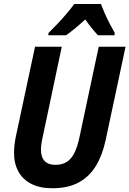

<svg xmlns="http://www.w3.org/2000/svg" viewBox="-20 -953 662 982"><path d="M247.1 9.8Q184.6 9.8 140.9 -12.2Q97.2 -34.2 74.5 -75Q51.8 -115.7 51.8 -171.4Q51.8 -188.5 54 -209.5Q56.2 -230.5 60.1 -250L159.2 -713.9H295.9L197.8 -249.5Q193.8 -232.4 191.7 -216.6Q189.5 -200.7 189.5 -188Q189.5 -149.4 208 -129.6Q226.6 -109.9 263.2 -109.9Q298.3 -109.9 322 -125.2Q345.7 -140.6 361.1 -172.1Q376.5 -203.6 386.7 -252.4L484.9 -713.9H622.1L520.5 -237.3Q504.9 -162.6 471.9 -106.9Q439 -51.3 384.3 -20.8Q329.6 9.8 247.1 9.8ZM227.1 -772.5 228 -784.2Q249.5 -805.2 273.4 -830.6Q297.4 -856 320.1 -882.6Q342.8 -909.2 359.9 -932.6H496.1Q503.9 -911.6 515.9 -884.5Q527.8 -857.4 541.7 -830.8Q555.7 -804.2 566.9 -784.7L565.4 -772.5H481Q471.2 -783.2 460 -796.1Q448.7 -809.1 437.5 -824Q426.3 -838.9 416 -853.5Q389.6 -829.1 365.5 -809.1Q341.3 -789.1 317.9 -772.5Z"/></svg>

Font: Open Sans SemiCondensed
Style: Bold Italic
Weight: 700
Width: 4
Italic angle: -12°
Designer: Monotype Design Team
Foundry: Monotype Imaging Inc.
Version: Version 3.003